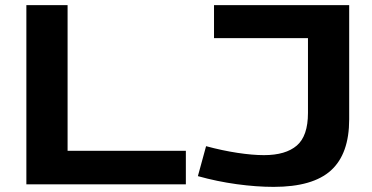

<svg xmlns="http://www.w3.org/2000/svg" viewBox="-20 -720 1453 750"><path d="M83 0V-700H244V-131H706V0ZM753 -32 785 -149Q848 -132 907 -123Q966 -114 1011 -114Q1096 -114 1139.5 -151.5Q1183 -189 1183 -279V-571H816V-700H1344V-254Q1344 -119 1273 -54.5Q1202 10 1049 10Q982 10 905 -0.5Q828 -11 753 -32Z"/></svg>

Font: Georama Extended SemiBold
Style: Regular
Weight: 600
Width: 7
Designer: Jean-Baptiste Levee
Foundry: Production Type
Version: Version 1.000